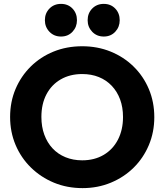

<svg xmlns="http://www.w3.org/2000/svg" viewBox="-20 -956 846 988"><path d="M405 12Q325 12 257.5 -16Q190 -44 139 -94Q88 -144 60 -210.5Q32 -277 32 -354Q32 -432 60 -498Q88 -564 138 -613.5Q188 -663 255.5 -690.5Q323 -718 403 -718Q482 -718 549.5 -690.5Q617 -663 667.5 -613.5Q718 -564 746 -497.5Q774 -431 774 -353Q774 -276 746 -209.5Q718 -143 668 -93.5Q618 -44 550.5 -16Q483 12 405 12ZM403 -131Q466 -131 513.5 -159Q561 -187 587 -237.5Q613 -288 613 -354Q613 -404 598 -444.5Q583 -485 555 -514.5Q527 -544 488.5 -559.5Q450 -575 403 -575Q340 -575 292.5 -547.5Q245 -520 219 -470.5Q193 -421 193 -354Q193 -304 208 -263Q223 -222 250.5 -192.5Q278 -163 317 -147Q356 -131 403 -131ZM294 -768Q258 -768 234.5 -792.5Q211 -817 211 -852Q211 -888 234.5 -912Q258 -936 294 -936Q330 -936 353 -912Q376 -888 376 -852Q376 -817 353 -792.5Q330 -768 294 -768ZM514 -768Q478 -768 454.5 -792.5Q431 -817 431 -852Q431 -888 454.5 -912Q478 -936 514 -936Q550 -936 573 -912Q596 -888 596 -852Q596 -817 573 -792.5Q550 -768 514 -768Z"/></svg>

Font: Outfit
Style: Bold
Weight: 700
Designer: Rodrigo Fuenzalida
Foundry: fragTYPE
Version: Version 1.100;gftools[0.9.27]